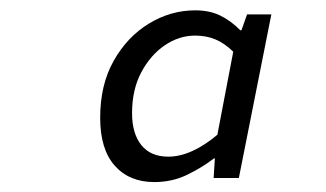

<svg xmlns="http://www.w3.org/2000/svg" viewBox="-20 -744 640 377"><path d="M283 -386.5Q233.9 -386.5 205.3 -418.7Q176.7 -450.8 176.7 -512.8Q176.7 -577.9 203.4 -624.9Q230 -672 272.6 -697.8Q315.3 -723.7 363.3 -723.7Q391.1 -723.7 412 -713.7Q433 -703.7 451.8 -684.6H454.1L465.1 -715.7H512.8L449 -394.5H399.5L401.9 -433H400.2Q377 -415.1 347.5 -400.8Q318 -386.5 283 -386.5ZM310.6 -436.4Q333.5 -436.4 358 -447.6Q382.4 -458.8 406.8 -479.4L438 -642.5Q420.5 -659.4 402.8 -666.7Q385 -674.1 363 -674.1Q331.7 -674.1 303.6 -655.1Q275.6 -636.1 257.4 -602Q239.3 -567.8 239.3 -522Q239.3 -481.6 257.6 -459Q275.8 -436.4 310.6 -436.4Z"/></svg>

Font: SourceCodeVF
Style: Italic
Weight: 200
Italic angle: -11°
Monospace: yes
Designer: Paul D. Hunt, Teo Tuominen
Foundry: Adobe
Version: Version 1.026;hotconv 1.1.0;makeotfexe 2.6.0